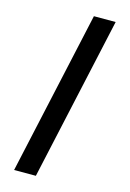

<svg xmlns="http://www.w3.org/2000/svg" viewBox="-159 -961 854 1262"><g transform="rotate(15 267.5 -330.0)"><path d="M464 -886 219 226H71L316 -886Z"/></g></svg>

Font: Noto Sans Kannada UI Condensed Black
Style: Regular
Weight: 900
Width: 3
Designer: Jelle Bosma - Monotype Design Team
Foundry: Monotype Imaging Inc.
Version: Version 2.005; ttfautohint (v1.8.4.7-5d5b)